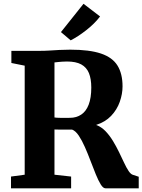

<svg xmlns="http://www.w3.org/2000/svg" viewBox="-20 -1018 770 1038"><path d="M39.5 0V-63.5L113.5 -73.5V-663L41.5 -677.5V-743H190Q222 -743 248.8 -744.8Q275.5 -746.5 302 -748Q328.5 -749.5 359.5 -749.5Q464 -749.5 526 -728.5Q588 -707.5 615.2 -663.5Q642.5 -619.5 642.5 -551Q642.5 -510 627.5 -467.5Q612.5 -425 581 -391.8Q549.5 -358.5 499.5 -342.5Q527.5 -332.5 549.8 -309.5Q572 -286.5 590 -257Q608 -227.5 623.2 -196.2Q638.5 -165 651 -138Q663.5 -111 675.5 -93.2Q687.5 -75.5 699.5 -72.5L730 -62.5V0H550Q537.5 0 524.5 -21Q511.5 -42 497.8 -75.8Q484 -109.5 469.5 -148Q455 -186.5 439 -222.8Q423 -259 405.8 -284.8Q388.5 -310.5 369.5 -317.5Q360 -317.5 347 -317.5Q334 -317.5 320.5 -317.5Q307 -317.5 295 -317.5Q283 -317.5 274.5 -318V-73.5L364.5 -63.5V0ZM358 -381Q393 -381 419.2 -398.5Q445.5 -416 459.5 -452.5Q473.5 -489 473.5 -545Q473.5 -591.5 460.8 -622.8Q448 -654 419.2 -669.8Q390.5 -685.5 342 -685.5Q328 -685.5 315.5 -684.5Q303 -683.5 292.8 -682.5Q282.5 -681.5 274.5 -680.5V-383Q283 -381.5 299.8 -381Q316.5 -380.5 333.2 -380.8Q350 -381 358 -381ZM362 -800 309.5 -844.5 431.5 -997.5 521 -929Q505.5 -908.5 486 -889.5Q466.5 -870.5 445 -853.8Q423.5 -837 402.2 -823.2Q381 -809.5 362.5 -800Z"/></svg>

Font: Merriweather ExtraBold
Style: Regular
Weight: 800
Version: Version 2.100